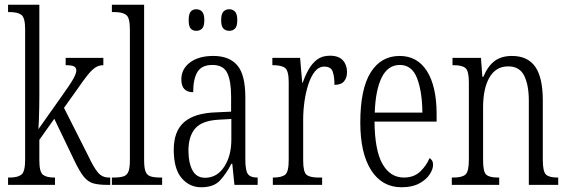

<svg xmlns="http://www.w3.org/2000/svg" viewBox="-20 -780 2398 810"><path d="M14 0V-31H22Q55 -31 70.5 -43.5Q86 -56 86 -105V-657Q86 -705 70.5 -717Q55 -729 22 -729H14V-760H146V-374Q146 -356 145.5 -327.5Q145 -299 144 -272.5Q143 -246 142 -235L241 -375Q277 -425 289.5 -448Q302 -471 302 -482Q302 -495 292 -500Q282 -505 257 -505V-536H416V-505Q397 -505 382 -495Q367 -485 349 -462.5Q331 -440 305 -402L250 -325L353 -121Q375 -74 393 -52.5Q411 -31 439 -31H445V0H435Q396 0 373.5 -6.5Q351 -13 333.5 -34.5Q316 -56 294 -102L209 -279L146 -190V-103Q146 -55 161 -43Q176 -31 208 -31H212V0Z M452 0V-31H459Q486 -31 501 -36Q516 -41 522 -56.5Q528 -72 528 -105V-656Q528 -705 512.5 -717Q497 -729 464 -729H452V-760H588V-105Q588 -72 594 -56.5Q600 -41 615 -36Q630 -31 657 -31H664V0Z M829 10Q779 10 746 -29Q713 -68 713 -148Q713 -227 757 -265Q801 -303 891 -306L955 -309V-372Q955 -439 938.5 -472.5Q922 -506 876 -506Q831 -506 813 -476.5Q795 -447 795 -391Q745 -391 745 -445Q745 -489 781.5 -516.5Q818 -544 880 -544Q947 -544 981 -504.5Q1015 -465 1015 -369V-108Q1015 -60 1026 -45.5Q1037 -31 1064 -31H1067V0H969L960 -89H956Q934 -46 907.5 -18Q881 10 829 10ZM845 -30Q895 -30 925.5 -76Q956 -122 956 -191V-278L902 -275Q832 -271 803.5 -238Q775 -205 775 -145Q775 -93 792 -61.5Q809 -30 845 -30ZM947 -650Q932 -650 922.5 -659.5Q913 -669 913 -695Q913 -721 922.5 -731Q932 -741 947 -741Q962 -741 971.5 -731Q981 -721 981 -695Q981 -669 971.5 -659.5Q962 -650 947 -650ZM808 -650Q793 -650 784.5 -659.5Q776 -669 776 -695Q776 -721 784.5 -731Q793 -741 808 -741Q823 -741 832.5 -731Q842 -721 842 -695Q842 -669 832.5 -659.5Q823 -650 808 -650Z M1131 0V-31H1133Q1168 -31 1183 -43Q1198 -55 1198 -105V-433Q1198 -481 1183 -493Q1168 -505 1132 -505H1129V-536H1246L1255 -431H1257Q1267 -460 1281.5 -486Q1296 -512 1317.5 -528.5Q1339 -545 1372 -545Q1409 -545 1426.5 -525.5Q1444 -506 1444 -476Q1444 -452 1431.5 -437Q1419 -422 1391 -422Q1391 -457 1383.5 -478Q1376 -499 1348 -499Q1325 -499 1308.5 -478.5Q1292 -458 1281 -424.5Q1270 -391 1264.5 -352Q1259 -313 1259 -275V-103Q1259 -54 1273.5 -42.5Q1288 -31 1323 -31H1339V0Z M1674 10Q1592 10 1546 -61.5Q1500 -133 1500 -263Q1500 -404 1543.5 -474Q1587 -544 1666 -544Q1741 -544 1781.5 -479.5Q1822 -415 1822 -298V-267H1560Q1561 -146 1593.5 -88.5Q1626 -31 1684 -31Q1726 -31 1752.5 -56Q1779 -81 1792 -113Q1798 -110 1802.5 -103Q1807 -96 1807 -85Q1807 -66 1792.5 -44Q1778 -22 1748.5 -6Q1719 10 1674 10ZM1762 -305Q1761 -394 1739.5 -450Q1718 -506 1667 -506Q1616 -506 1590 -452.5Q1564 -399 1561 -305Z M1886 0V-31H1893Q1929 -31 1943.5 -43.5Q1958 -56 1958 -105V-433Q1958 -481 1943.5 -493Q1929 -505 1894 -505H1889V-536H2009L2015 -456H2019Q2038 -501 2066.5 -522.5Q2095 -544 2140 -544Q2206 -544 2238 -498.5Q2270 -453 2270 -355V-105Q2270 -56 2283.5 -43.5Q2297 -31 2331 -31H2335V0H2211V-355Q2211 -421 2191.5 -460.5Q2172 -500 2124 -500Q2072 -500 2045 -453.5Q2018 -407 2018 -326V-103Q2018 -54 2032 -42.5Q2046 -31 2080 -31H2086V0Z"/></svg>

Font: Noto Serif Ethiopic ExtraCondensed Light
Style: Regular
Weight: 300
Width: 2
Designer: Monotype Design Team
Foundry: Monotype Imaging Inc.
Version: Version 2.102; ttfautohint (v1.8.4.7-5d5b)